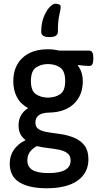

<svg xmlns="http://www.w3.org/2000/svg" viewBox="-20 -793 528 1025"><path d="M229 212Q136 212 84 180.5Q32 149 32 80Q32 38 54.5 6Q77 -26 115 -44L116 -46Q79 -73 79 -123Q79 -154 92 -177Q105 -200 130 -216Q90 -237 70.5 -274Q51 -311 51 -359Q51 -438 100 -484Q149 -530 237 -530Q267 -530 295 -523H455Q478 -523 478 -488V-475Q478 -441 457 -441Q444 -441 426.5 -442.5Q409 -444 397 -446L395 -444Q409 -426 415.5 -404.5Q422 -383 422 -359Q422 -285 375 -239.5Q328 -194 244 -192Q169 -191 169 -139Q169 -113 188.5 -102Q208 -91 239.5 -86.5Q271 -82 305 -77Q345 -71 378.5 -56.5Q412 -42 432 -15Q452 12 452 57Q452 130 394.5 171Q337 212 229 212ZM236 -272Q274 -272 301 -290Q328 -308 328 -360Q328 -414 301 -432.5Q274 -451 236 -451Q199 -451 172 -432.5Q145 -414 145 -360Q145 -308 172 -290Q199 -272 236 -272ZM239 131Q357 131 357 64Q357 38 340 25Q323 12 296 6.5Q269 1 237.5 -2.5Q206 -6 177 -13Q155 -2 140.5 17Q126 36 126 63Q126 98 153.5 114.5Q181 131 239 131ZM244 -595Q200 -595 200 -623Q200 -667 213 -701Q226 -735 244 -754Q262 -773 275 -773Q284 -773 294 -770Q304 -767 304 -757Q304 -743 296.5 -712.5Q289 -682 289 -623Q289 -595 244 -595Z"/></svg>

Font: Asap Semi Condensed Medium
Style: Regular
Weight: 500
Width: 4
Designer: Pablo Cosgaya
Foundry: Omnibus-Type
Version: Version 3.001; ttfautohint (v1.8.4.7-5d5b)